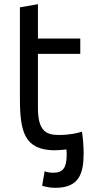

<svg xmlns="http://www.w3.org/2000/svg" viewBox="-20 -706 435 916"><path d="M260 -62C197 -62 161 -85 161 -191V-449H363V-522H161V-686L75 -671V-237C75 -75 98 7 235 11C254 11 281 9 297 7C298 13 298 25 298 38C297 93 281 118 235 118C218 118 206 116 193 111L181 180C198 186 221 190 244 190C357 190 379 123 379 25C379 -13 375 -53 371 -78C354 -72 315 -62 260 -62Z"/></svg>

Font: Repo
Style: Regular
Weight: 400
Designer: Stefan Peev
Foundry: Context Ltd
Version: Version 0.000